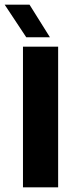

<svg xmlns="http://www.w3.org/2000/svg" viewBox="-51 -799 315 819"><path d="M47 0V-600H197V0ZM61 -640 -31 -779H75L162 -640Z"/></svg>

Font: Big Shoulders Stencil Text Thin Black
Style: Regular
Weight: 900
Version: Version 2.001